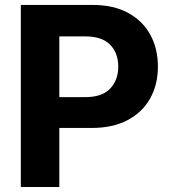

<svg xmlns="http://www.w3.org/2000/svg" viewBox="-20 -747 688 767"><path d="M63.2 0V-727.3H350.1Q432.9 -727.3 491.1 -695.8Q549.4 -664.4 580.1 -608.8Q610.8 -553.3 610.8 -480.8Q610.8 -408.4 579.5 -353.2Q548.3 -297.9 489.2 -266.9Q430 -235.8 346.2 -235.8H217V0ZM217 -359H321.4Q387.4 -359 419.9 -392.9Q452.4 -426.8 452.4 -480.8Q452.4 -535.2 419.9 -568.4Q387.4 -601.6 320.7 -601.6H217Z"/></svg>

Font: Inter Zeller
Style: Bold
Weight: 700
Designer: Rasmus Andersson; Joe Bland
Foundry: zeller
Version: Version 3.015;git-dec3a8cb1